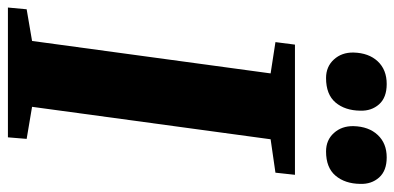

<svg xmlns="http://www.w3.org/2000/svg" viewBox="-292 -738 1020 497"><g transform="rotate(90 218.5 -490.0)"><path d="M-10 0 -5.5 -48.5 76.5 -62.5 160.5 -680 79.5 -692.5 86 -743H423L417.5 -692.5L331 -680L247 -62.5L330 -48.5L326 0ZM172.5 -823.5Q143 -823.5 124.5 -843.8Q106 -864 106.5 -894.5Q107.5 -934 129.2 -957.2Q151 -980.5 188 -980.5Q223 -980.5 240.5 -960.8Q258 -941 257 -912Q256.5 -872.5 235.8 -848Q215 -823.5 172.5 -823.5ZM362.5 -823.5Q333 -823.5 314.8 -843.8Q296.5 -864 297 -894.5Q298 -934 319.8 -957.2Q341.5 -980.5 378 -980.5Q412.5 -980.5 430 -960.8Q447.5 -941 446.5 -912Q446 -872.5 425.2 -848Q404.5 -823.5 362.5 -823.5Z"/></g></svg>

Font: Merriweather 28pt Black
Style: Italic
Weight: 900
Italic angle: -7.8°
Version: Version 2.101